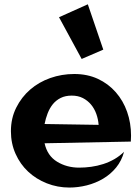

<svg xmlns="http://www.w3.org/2000/svg" viewBox="-20 -803 634 885"><path d="M584 -177.7Q584 -170.9 583.5 -164.1Q583 -157.2 583 -150.4L185.5 -142.6Q198.2 -85 243.2 -57.6Q288.1 -30.3 344.7 -30.3Q372.1 -30.3 400.4 -34.2Q428.7 -38.1 456.1 -46.9Q483.4 -55.7 507.8 -69.8Q532.2 -84 551.8 -103.5Q541 -62.5 515.6 -31.2Q490.2 0 455.6 20.5Q420.9 41 380.4 51.3Q339.8 61.5 299.8 61.5Q245.1 61.5 195.8 42Q146.5 22.5 109.9 -11.7Q73.2 -45.9 51.8 -93.8Q30.3 -141.6 30.3 -198.2Q30.3 -257.8 54.7 -306.6Q79.1 -355.5 119.1 -390.1Q159.2 -424.8 211.9 -443.4Q264.6 -461.9 322.3 -461.9Q382.8 -461.9 431.2 -439.5Q479.5 -417 513.7 -377.9Q547.9 -338.9 565.9 -287.6Q584 -236.3 584 -177.7ZM434.6 -227.5Q432.6 -253.9 423.8 -278.3Q415 -302.7 399.4 -321.3Q383.8 -339.8 361.8 -351.1Q339.8 -362.3 310.5 -362.3Q281.2 -362.3 259.8 -351.6Q238.3 -340.8 223.6 -322.8Q209 -304.7 199.7 -280.8Q190.4 -256.8 185.5 -231.4ZM456.1 -574.2 356.4 -531.2 252 -723.6 384.8 -783.2Z"/></svg>

Font: Fontdiner Swanky
Style: Regular
Weight: 400
Designer: Font Diner, Inc
Foundry: Font Diner, Inc
Version: Version 1.001